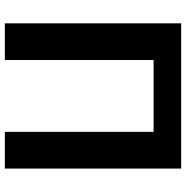

<svg xmlns="http://www.w3.org/2000/svg" viewBox="-8 -758 766 790"><g transform="rotate(90 375.0 -363.0)"><path d="M673.5 0H522.5V-612H227V0H76V-725.5H673.5Z"/></g></svg>

Font: Lato Heavy
Style: Regular
Weight: 800
Designer: Lukasz Dziedzic
Foundry: tyPoland Lukasz Dziedzic
Version: Version 2.007; 2014-02-27